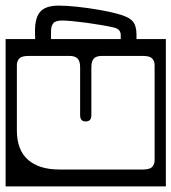

<svg xmlns="http://www.w3.org/2000/svg" viewBox="-40 -643 610 683"><path d="M445.5 -521Q445.5 -512 445.5 -504H550V20H-20V-504H85Q84.5 -518.5 84.5 -533Q84.5 -581 103.8 -602Q123 -623 168.5 -623Q197 -623 236.2 -618.8Q275.5 -614.5 313.8 -607.8Q352 -601 377.5 -594Q417.5 -583.5 431.5 -567.8Q445.5 -552 445.5 -521ZM141.5 -531V-504H389.5V-518Q389.5 -539.5 365.5 -545Q348.5 -549 322.8 -553.5Q297 -558 269.2 -561.8Q241.5 -565.5 218 -567.8Q194.5 -570 181.5 -570Q157.5 -570 149.5 -560.2Q141.5 -550.5 141.5 -531ZM61 -444Q37 -444 28.5 -434.8Q20 -425.5 20 -411V-179Q20 -109.5 59.5 -74.8Q99 -40 171 -40H469Q493 -40 501.5 -49.5Q510 -59 510 -73V-411Q510 -425.5 501.5 -434.8Q493 -444 469 -444H322Q302.5 -444 293.8 -434.8Q285 -425.5 285 -403V-233Q285 -211 265 -211Q245 -211 245 -233V-403Q245 -425.5 236 -434.8Q227 -444 208 -444Z"/></svg>

Font: Honk Rounded
Style: Regular
Weight: 400
Designer: Noopur Datye & Yesha Goshar
Foundry: Ek Type
Version: Version 1.000